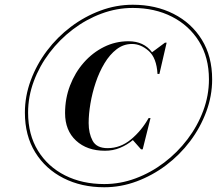

<svg xmlns="http://www.w3.org/2000/svg" viewBox="-20 -780 915 810"><path d="M85 -305Q85 -374.5 109.8 -441.2Q134.5 -508 178 -565.8Q221.5 -623.5 279.2 -667Q337 -710.5 403.5 -735.2Q470 -760 540 -760Q636.5 -760 712.2 -721.5Q788 -683 831.5 -612.5Q875 -542 875 -445Q875 -375.5 850.2 -308.8Q825.5 -242 782 -184.2Q738.5 -126.5 680.8 -83Q623 -39.5 556.5 -14.8Q490 10 420 10Q323.5 10 247.8 -28.5Q172 -67 128.5 -137.5Q85 -208 85 -305ZM98.5 -305Q98.5 -212 140.2 -144.2Q182 -76.5 254.5 -40Q327 -3.5 420 -3.5Q487.5 -3.5 552 -27.5Q616.5 -51.5 672.5 -94Q728.5 -136.5 771 -192.5Q813.5 -248.5 837.5 -313Q861.5 -377.5 861.5 -445Q861.5 -537.5 819.8 -605Q778 -672.5 705.5 -709.5Q633 -746.5 540 -746.5Q472.5 -746.5 408 -722.5Q343.5 -698.5 287.5 -656Q231.5 -613.5 189 -557.5Q146.5 -501.5 122.5 -437Q98.5 -372.5 98.5 -305ZM423 -144Q347 -144 300.8 -186.8Q254.5 -229.5 254.5 -303Q254.5 -364.5 275.5 -419.2Q296.5 -474 333.5 -516Q370.5 -558 418.8 -582Q467 -606 522 -606Q587 -606 621.5 -559.5L676 -600H683L652.5 -468H644.5Q640.5 -536 607.2 -565.2Q574 -594.5 537 -594.5Q501 -594.5 472 -572.2Q443 -550 420.8 -513Q398.5 -476 383.8 -431.8Q369 -387.5 361.5 -343Q354 -298.5 354 -261Q354 -217.5 370.8 -186.2Q387.5 -155 434 -155Q488 -155 532.5 -191.8Q577 -228.5 607 -282H615L582 -150H575L540.5 -189Q516 -168.5 486.2 -156.2Q456.5 -144 423 -144Z"/></svg>

Font: Bodoni* 16pt
Style: Bold Italic
Weight: 700
Italic angle: -13°
Version: Version 2.3